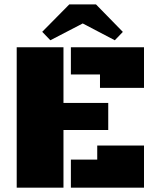

<svg xmlns="http://www.w3.org/2000/svg" viewBox="-20 -866 731 886"><path d="M57.1 0V-647.9H272.9V-391.1H479.5V-266.1H272.9V0ZM441.4 -460.4V-522.5H307.1V-647.9H644.5V-460.4ZM307.1 0V-129.4H428.7V-194.3H644.5V0ZM212.4 -680.2 174.8 -719.2 299.8 -845.7H422.9L546.9 -718.8L509.8 -680.2L361.8 -757.8Z"/></svg>

Font: Black Ops One
Style: Regular
Weight: 400
Designer: James Grieshaber, Eben Sorkin
Foundry: Sorkin Type Co.
Version: Version 1.004; ttfautohint (v1.8.4.7-5d5b)